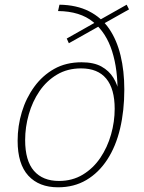

<svg xmlns="http://www.w3.org/2000/svg" viewBox="-20 -790 612 817"><path d="M227 7Q146 7 100.5 -42.5Q55 -92 55 -191Q55 -254 73 -313.5Q91 -373 126 -421Q161 -469 211 -497Q261 -525 327 -525Q379 -525 411.5 -507Q444 -489 462.5 -459Q481 -429 487 -392L480 -391Q482 -493 457 -572Q432 -651 376.5 -696.5Q321 -742 227 -743L233 -770Q306 -769 359 -742Q412 -715 444.5 -667.5Q477 -620 493 -554Q509 -488 509 -409Q509 -319 491 -243Q473 -167 436.5 -111Q400 -55 347.5 -24Q295 7 227 7ZM231 -20Q288 -20 332.5 -47Q377 -74 407 -118.5Q437 -163 452.5 -217.5Q468 -272 468 -327Q468 -412 432 -455.5Q396 -499 325 -499Q267 -499 222.5 -472.5Q178 -446 148 -402Q118 -358 102.5 -303.5Q87 -249 87 -194Q87 -106 124.5 -63Q162 -20 231 -20ZM273 -606 264 -626 519 -770 529 -750Z"/></svg>

Font: Bitter Thin ExtraLight
Style: Italic
Weight: 250
Italic angle: -9°
Version: Version 2.002